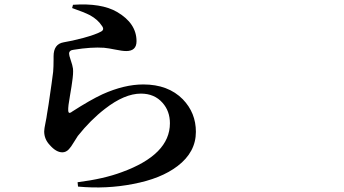

<svg xmlns="http://www.w3.org/2000/svg" viewBox="-20 -786 1540 859"><path d="M329.1 48.8 327.1 29.3Q443.4 14.6 524.4 -15.6Q740.2 -93.8 740.2 -234.4Q740.2 -289.1 707 -326.2Q670.9 -367.2 610.4 -367.2Q537.1 -367.2 449.2 -298.8Q384.8 -249 328.1 -177.7Q322.3 -168.9 311.5 -151.4Q296.9 -127 288.1 -118.2Q275.4 -104.5 258.8 -104.5Q231.4 -104.5 203.1 -136.7Q177.7 -163.1 177.7 -198.2Q177.7 -209 183.6 -237.3Q188.5 -260.7 190.4 -276.4Q192.4 -288.1 197.3 -318.4Q213.9 -430.7 217.8 -464.8Q219.7 -487.3 219.7 -519.5Q219.7 -529.3 219.7 -534.2Q219.7 -588.9 264.6 -596.7Q300.8 -602.5 352.5 -616.2Q409.2 -631.8 431.6 -644.5Q449.2 -653.3 435.5 -670.9Q418 -698.2 382.8 -717.8Q356.4 -731.4 302.7 -750L306.6 -764.6Q433.6 -773.4 503.9 -732.4Q590.8 -681.6 590.8 -601.6Q590.8 -557.6 544.9 -557.6Q527.3 -557.6 496.6 -564Q465.8 -570.3 445.3 -572.3Q388.7 -576.2 310.5 -563.5Q289.1 -561.5 289.1 -545.9Q289.1 -538.1 295.9 -518.6Q304.7 -493.2 306.6 -478.5Q308.6 -457 302.7 -418.9Q300.8 -406.2 299.8 -398.4Q297.9 -384.8 293 -357.4Q284.2 -309.6 285.2 -291Q286.1 -276.4 297.9 -283.2Q298.8 -284.2 301.8 -286.1Q383.8 -338.9 438.5 -364.3Q536.1 -408.2 621.1 -408.2Q732.4 -408.2 797.9 -341.8Q856.4 -281.2 856.4 -196.3Q856.4 -105.5 774.4 -43Q700.2 13.7 575.2 37.1Q457 60.5 329.1 48.8Z"/></svg>

Font: Bpmf GenYo Min B
Style: B
Weight: 700
Foundry: But Ko
Version: Version 1.320